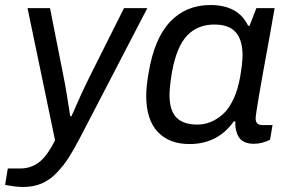

<svg xmlns="http://www.w3.org/2000/svg" viewBox="-48 -558 1132 760"><path d="M43.9 182.1Q13.7 182.1 -27.8 173.8L-17.1 108.9H32.2Q73.2 108.9 105.7 85Q138.2 61 169.9 -2.9L61 -525.9H149.9L202.1 -262.2Q214.4 -202.1 230 -98.1H234.9Q274.4 -189.5 307.1 -254.9L442.9 -525.9H535.2L270 -15.1Q244.6 33.7 224.1 65.7Q203.6 97.7 176.3 126.2Q148.9 154.8 116.5 168.5Q84 182.1 43.9 182.1Z M702.1 12.2Q621.6 12.2 576.2 -36.1Q530.8 -84.5 530.8 -179.2Q530.8 -215.3 540 -268.1Q562.5 -405.3 625.2 -471.7Q688 -538.1 784.7 -538.1Q895 -538.1 934.1 -456.1H939.9L966.8 -525.9H1039.1L1017.1 -401.9Q963.9 -113.3 963.9 -88.9Q963.9 -63 990.7 -63H1030.8L1021 -4.9Q989.7 11.2 956.1 11.2Q899.4 11.2 887.7 -38.1Q882.3 -55.7 883.8 -76.2L877.9 -78.1Q814 12.2 702.1 12.2ZM733.9 -64.9Q760.7 -64.9 785.6 -75Q810.5 -85 834.2 -106Q857.9 -127 876 -165.3Q894 -203.6 902.8 -254.9Q912.1 -310.5 912.1 -338.9Q912.1 -399.9 885 -430.4Q857.9 -460.9 800.8 -460.9Q733.9 -460.9 692.4 -417Q650.9 -373 632.8 -272.9Q623 -214.4 623 -181.2Q623 -121.1 650.1 -93Q677.2 -64.9 733.9 -64.9Z"/></svg>

Font: Archivo
Style: Italic
Weight: 400
Italic angle: -10°
Designer: Hector Gatti
Foundry: Omnibus-Type
Version: Version 2.001